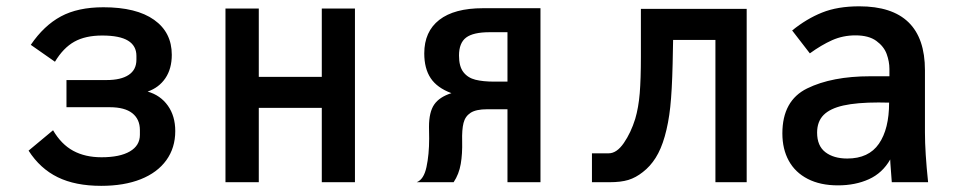

<svg xmlns="http://www.w3.org/2000/svg" viewBox="-20 -577 3040 608"><path d="M70.5 -100 148 -164.5Q174 -120 211.8 -99.5Q249.5 -79 301.5 -79Q359.5 -79 391.2 -97.5Q423 -116 423 -150V-165Q423 -199.5 399 -218.5Q375 -237.5 327.5 -237.5H190.5V-323.5H317.5Q363 -323.5 387.5 -339.8Q412 -356 412 -388V-400Q412 -432 385.5 -448.2Q359 -464.5 303.5 -464.5Q250.5 -464.5 215.5 -445Q180.5 -425.5 154 -381.5L77.5 -435Q119 -496 172.8 -525Q226.5 -554 307.5 -554Q412 -554 468 -514.2Q524 -474.5 524 -403.5Q524 -359.5 503.8 -329.5Q483.5 -299.5 447.5 -287Q488 -275.5 511.5 -242.5Q535 -209.5 535 -162Q535 -109 506.8 -69.8Q478.5 -30.5 425.8 -9.5Q373 11.5 300.5 11.5Q218.5 11.5 162.8 -15.8Q107 -43 70.5 -100Z M694 -550H799.5V-333.5H999V-550H1104V0H999V-235.5H799.5V0H694Z M1339 -138 1338.5 -175.5Q1338.5 -222 1355 -246Q1371.5 -270 1409.5 -282Q1364 -299 1343.8 -329.5Q1323.5 -360 1323.5 -408Q1323.5 -477 1371 -514Q1418.5 -551 1509.5 -551H1691.5V0H1587V-231H1522.5Q1487.5 -231 1470.2 -219.8Q1453 -208.5 1447.8 -187.5Q1442.5 -166.5 1443.5 -130Q1444.5 -90 1439 -57.8Q1433.5 -25.5 1416.5 0H1299.5Q1322 -8.5 1330.5 -48Q1339 -87.5 1339 -138ZM1587 -318.5V-475H1530.5Q1478.5 -475 1456 -458Q1433.5 -441 1433.5 -401Q1433.5 -366.5 1447.5 -348.5Q1461.5 -330.5 1485.5 -324.5Q1509.5 -318.5 1545.5 -318.5Z M1854.5 -91.5H1907.5Q1933 -91.5 1955.5 -124.2Q1978 -157 1991.5 -200.5Q2002 -236 2005.8 -281.5Q2009.5 -327 2009.5 -397V-549H2344.5V0H2245.5V-450.5H2111.5L2110 -375Q2108 -289.5 2102.5 -238.2Q2097 -187 2085 -145Q2073.5 -104.5 2056.2 -77.2Q2039 -50 2015.5 -32Q1993.5 -14.5 1969.8 -7.2Q1946 0 1910.5 0H1854.5Z M2457.5 -154.5Q2457.5 -258.5 2536 -297Q2614.5 -335.5 2736 -335.5H2796.5V-358.5Q2796.5 -382 2787.8 -406Q2779 -430 2755 -447.5Q2731 -465 2689 -465Q2649.5 -465 2615.2 -449.8Q2581 -434.5 2544.5 -408L2488.5 -480.5Q2534 -517.5 2583.2 -537.2Q2632.5 -557 2701 -557Q2909 -557 2909 -354.5V-157.5Q2909 -95 2919 0H2804L2799.5 -60.5L2799 -72Q2774.5 -29 2731.5 -9.5Q2688.5 10 2633.5 10Q2577.5 10 2537.8 -10.5Q2498 -31 2477.8 -68Q2457.5 -105 2457.5 -154.5ZM2795.5 -252 2762 -252.5Q2693.5 -252.5 2651 -243Q2608.5 -233.5 2588 -212.8Q2567.5 -192 2567.5 -157Q2567.5 -115 2593.8 -95Q2620 -75 2663 -75Q2731 -75 2763.2 -121.8Q2795.5 -168.5 2795.5 -252Z"/></svg>

Font: JuliaMono SemiBold
Style: Regular
Weight: 600
Monospace: yes
Designer: cormullion
Foundry: corm
Version: Version 0.055; ttfautohint (v1.8.4)